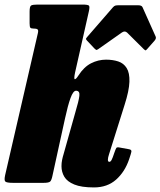

<svg xmlns="http://www.w3.org/2000/svg" viewBox="-36 -800 702 840"><path d="M529 -103.5Q510.5 -48.5 472 -14.2Q433.5 20 375 20Q320 20 289 7.2Q258 -5.5 245.5 -26.5Q233 -47.5 233 -73Q233 -87.5 235.8 -100.8Q238.5 -114 242 -125L294 -310Q308.5 -358 311.2 -380.5Q314 -403 296.5 -403Q284 -403 272.2 -370.2Q260.5 -337.5 248.8 -283.2Q237 -229 222.5 -163.5L193.5 -31Q189.5 -11.5 183.5 -5.8Q177.5 0 154 0H22Q-7 0 -12.8 -5.8Q-18.5 -11.5 -13.5 -34L129.5 -654Q133 -668 128.2 -671.5Q123.5 -675 113 -675H111Q100 -675 96.8 -678.8Q93.5 -682.5 93.5 -698V-749Q93.5 -771.5 100 -775.8Q106.5 -780 128 -780H324Q349 -780 353.2 -775.2Q357.5 -770.5 352.5 -749L292.5 -483Q286.5 -454.5 291.2 -453.5Q296 -452.5 307 -469.5Q331 -507 362.2 -523Q393.5 -539 428 -539Q457.5 -539 481.2 -531.2Q505 -523.5 518.2 -502.2Q531.5 -481 530.2 -442.2Q529 -403.5 509 -341L441 -125Q436 -110 436 -101Q436 -92 442.5 -92Q448 -92 452.5 -100.8Q457 -109.5 464 -131Q470 -148.5 473 -152.8Q476 -157 488 -154.5L529 -147Q540.5 -145 538.8 -136Q537 -127 529 -103.5ZM377.5 -587.5 344.5 -622.5Q339.5 -628 340.2 -630.5Q341 -633 346.5 -639.5L458.5 -768.5Q464 -774.5 469.5 -775.8Q475 -777 484.5 -777H568Q584 -777 587.5 -768.5L645 -640Q648.5 -632 640.5 -622.5L608 -585.5Q602.5 -579 600.2 -579.8Q598 -580.5 593 -585L520 -657.5Q510 -666.5 497.5 -658L393 -584.5Q387 -580.5 384.2 -582Q381.5 -583.5 377.5 -587.5Z"/></svg>

Font: Besley* Condensed Fatface
Style: Italic
Weight: 900
Width: 3
Italic angle: -13°
Designer: Owen Earl
Foundry: indestructible type*
Version: Version 3.000; ttfautohint (v1.8.3)